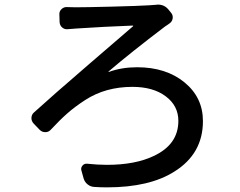

<svg xmlns="http://www.w3.org/2000/svg" viewBox="-20 -767 1040 832"><path d="M274.4 -640.6Q260.7 -638.7 250 -647.5Q239.3 -656.2 238.3 -670.9L237.3 -704.1Q236.3 -717.8 246.6 -727.5Q256.8 -737.3 270.5 -736.3Q289.1 -735.4 307.6 -735.4Q351.6 -735.4 466.3 -738.3Q581.1 -741.2 626 -744.1Q639.6 -745.1 654.3 -746.1Q659.2 -747.1 664.1 -747.1Q692.4 -747.1 710 -725.6L722.7 -710Q730.5 -699.2 728 -686Q725.6 -672.9 713.9 -665Q710 -662.1 703.6 -657.7Q697.3 -653.3 695.3 -652.3Q544.9 -538.1 450.2 -457Q450.2 -456.1 450.2 -455.6Q450.2 -455.1 451.2 -455.1Q506.8 -475.6 574.2 -475.6Q699.2 -475.6 779.3 -410.2Q859.4 -344.7 859.4 -242.2Q859.4 -100.6 735.4 -23.4Q627.9 44.9 443.4 44.9Q416 44.9 387.7 43Q372.1 42 359.9 32.2Q347.7 22.5 342.8 7.8L333 -27.3Q329.1 -39.1 336.9 -48.8Q344.7 -58.6 357.4 -57.6Q402.3 -52.7 443.4 -52.7Q565.4 -52.7 645.5 -90.8Q752.9 -140.6 752.9 -243.2Q752.9 -308.6 698.2 -349.6Q643.6 -390.6 553.7 -390.6Q496.1 -390.6 444.8 -376.5Q393.6 -362.3 349.1 -333.5Q304.7 -304.7 272 -275.9Q239.3 -247.1 199.2 -204.1Q190.4 -194.3 176.3 -194.3Q162.1 -194.3 152.3 -204.1L126 -231.4Q116.2 -242.2 116.2 -254.9Q116.2 -270.5 127.9 -280.3Q205.1 -350.6 370.1 -492.7Q535.2 -634.8 556.6 -653.3Q557.6 -654.3 557.1 -655.3Q556.6 -656.2 555.7 -656.2Q429.7 -651.4 313.5 -643.6Q293.9 -642.6 274.4 -640.6Z"/></svg>

Font: Gen Jyuu Gothic L Monospace Medium
Style: Regular
Weight: 500
Designer: [Source Han Sans]
Ryoko NISHIZUKA  (kana & ideographs); Paul D. Hunt (Latin, Greek & Cyrillic); Wenlong ZHANG  (bopomofo
Version: Version 1.002.20150607